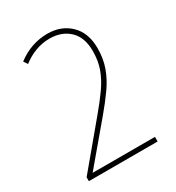

<svg xmlns="http://www.w3.org/2000/svg" viewBox="-174 -896 857 936"><g transform="rotate(-30 254.5 -428.0)"><path d="M51 -66V-88L248 -324Q291 -375 322 -419Q353 -463 369 -507.5Q385 -552 385 -606Q385 -683 342.5 -723.5Q300 -764 232 -764Q191 -764 152 -749.5Q113 -735 80 -709L65 -731Q104 -761 147 -775.5Q190 -790 234 -790Q312 -790 362 -741.5Q412 -693 412 -607Q412 -548 394.5 -499.5Q377 -451 345 -405.5Q313 -360 270 -309L88 -93V-92H438V-66Z"/></g></svg>

Font: Noto Sans Malayalam UI SemiCondensed Thin
Style: Regular
Weight: 100
Width: 4
Designer: Jelle Bosma - Monotype Design Team
Foundry: Monotype Imaging Inc.
Version: Version 2.104; ttfautohint (v1.8.4.7-5d5b)